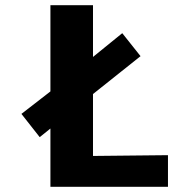

<svg xmlns="http://www.w3.org/2000/svg" viewBox="-20 -715 712 735"><path d="M62 -279 173 -365V-695H336V-497L448 -588L518 -500L336 -355V-118L623 -121V0H173V-223L132 -190Z"/></svg>

Font: Coval
Style: Black
Weight: 1000
Foundry: Context Ltd
Version: Version 001.000